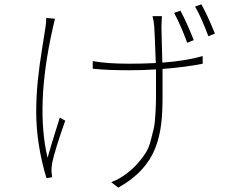

<svg xmlns="http://www.w3.org/2000/svg" viewBox="-20 -808 1040 880"><path d="M868 -624 838 -612Q810 -689 778 -749L807 -759Q836 -705 868 -624ZM192 -726 232 -722Q230 -715 226 -697Q222 -679 221 -675Q142 -322 198 -85Q206 -116 254 -269L279 -255Q232 -122 219 -61Q215 -34 216 -21Q219 3 219 4L193 9Q146 -148 146 -295Q146 -365 153 -435.5Q160 -506 173.5 -588.5Q187 -671 188 -680Q192 -704 192 -726ZM679 -734H722Q720 -702 720 -687Q720 -677 721.5 -615Q723 -553 724 -521Q833 -529 909 -551V-516Q830 -500 725 -492V-467Q725 -453 725 -425Q725 -391 725 -359.5Q725 -328 723.5 -297Q722 -266 718.5 -237.5Q715 -209 708 -181Q701 -153 691 -127.5Q681 -102 665.5 -77.5Q650 -53 630 -31Q610 -9 583 12Q556 33 522 52L490 27Q530 12 566 -17Q593 -38 614 -62.5Q635 -87 648.5 -108.5Q662 -130 671 -164Q680 -198 685 -220Q690 -242 692.5 -287.5Q695 -333 695 -357Q695 -381 695 -437Q695 -457 695 -467V-490Q640 -486 571 -486Q470 -486 405 -493V-528Q470 -516 572 -516Q632 -516 694 -519Q689 -661 687 -686Q685 -711 679 -734ZM874 -778 903 -788Q931 -738 965 -654L935 -642Q900 -735 874 -778Z"/></svg>

Font: Noto Sans Korean Thin
Style: Regular
Weight: 250
Designer: Ryoko NISHIZUKA  (kana & ideographs); Paul D. Hunt (Latin, Greek & Cyrillic); Wenlong ZHANG  (bopomofo); Sandoll Communi
Foundry: Adobe Systems Incorporated
Version: Version 1.0001;PS 1;hotconv 1.0.78;makeotf.lib2.5.61930